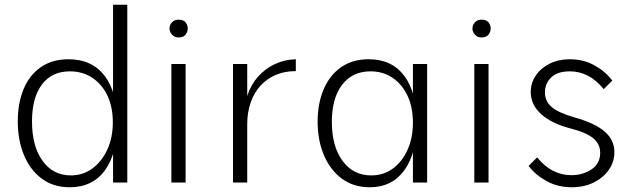

<svg xmlns="http://www.w3.org/2000/svg" viewBox="-20 -770 2674 810"><path d="M274 20Q205 20 156 -16.5Q107 -53 81 -116Q55 -179 55 -258Q55 -335 79.5 -394Q104 -453 152 -486.5Q200 -520 269 -520Q368 -520 421.5 -450Q475 -380 475 -251Q475 -124 423 -52Q371 20 274 20ZM279 -30Q330 -30 370 -59.5Q410 -89 433 -139.5Q456 -190 456 -254Q456 -318 433.5 -366Q411 -414 370 -441.5Q329 -469 275 -469Q198 -469 156.5 -413Q115 -357 115 -258Q115 -153 159.5 -91.5Q204 -30 279 -30ZM457 0V-750H517V0Z M703 -500H763V0H703ZM695 -650Q695 -659 699.5 -667.5Q704 -676 712.5 -681.5Q721 -687 734 -687Q754 -687 763 -675.5Q772 -664 772 -650Q772 -636 763 -624Q754 -612 734 -612Q721 -612 712.5 -618Q704 -624 699.5 -632.5Q695 -641 695 -650Z M963 -500H1023V-365Q1038 -412 1068 -446Q1098 -480 1139.5 -499.5Q1181 -519 1228 -520V-470Q1181 -470 1143.5 -454Q1106 -438 1079 -408.5Q1052 -379 1037.5 -337.5Q1023 -296 1023 -246V0H963Z M1540 20Q1471 20 1422 -16.5Q1373 -53 1346.5 -115.5Q1320 -178 1320 -257Q1320 -334 1345.5 -393.5Q1371 -453 1419 -486.5Q1467 -520 1536 -520Q1633 -520 1685.5 -450Q1738 -380 1738 -252Q1738 -124 1686 -52Q1634 20 1540 20ZM1546 -30Q1598 -30 1637.5 -59Q1677 -88 1699.5 -138.5Q1722 -189 1722 -253Q1722 -317 1699.5 -365.5Q1677 -414 1636.5 -441.5Q1596 -469 1543 -469Q1467 -469 1423.5 -412.5Q1380 -356 1380 -256Q1380 -153 1425 -91.5Q1470 -30 1546 -30ZM1722 0V-500H1782V0Z M1981 -500H2041V0H1981ZM1973 -650Q1973 -659 1977.5 -667.5Q1982 -676 1990.5 -681.5Q1999 -687 2012 -687Q2032 -687 2041 -675.5Q2050 -664 2050 -650Q2050 -636 2041 -624Q2032 -612 2012 -612Q1999 -612 1990.5 -618Q1982 -624 1977.5 -632.5Q1973 -641 1973 -650Z M2246 -106Q2278 -67 2314 -49Q2350 -31 2390 -31Q2439 -31 2475.5 -55.5Q2512 -80 2512 -125Q2512 -163 2482.5 -187Q2453 -211 2391 -227Q2308 -248 2263.5 -288Q2219 -328 2219 -382Q2219 -420 2240.5 -451.5Q2262 -483 2299 -501.5Q2336 -520 2384 -520Q2442 -520 2488.5 -494Q2535 -468 2563 -430L2527 -394Q2495 -433 2459.5 -451Q2424 -469 2384 -469Q2332 -469 2305.5 -443.5Q2279 -418 2279 -380Q2279 -343 2307.5 -318.5Q2336 -294 2406 -274Q2491 -250 2531.5 -214.5Q2572 -179 2572 -128Q2572 -87 2548.5 -53.5Q2525 -20 2484.5 0Q2444 20 2392 20Q2333 20 2286 -6Q2239 -32 2210 -70Z"/></svg>

Font: Moderustic Light
Style: Regular
Weight: 300
Designer: Tural Alisoy
Foundry: TAFT Foundry
Version: Version 2.120